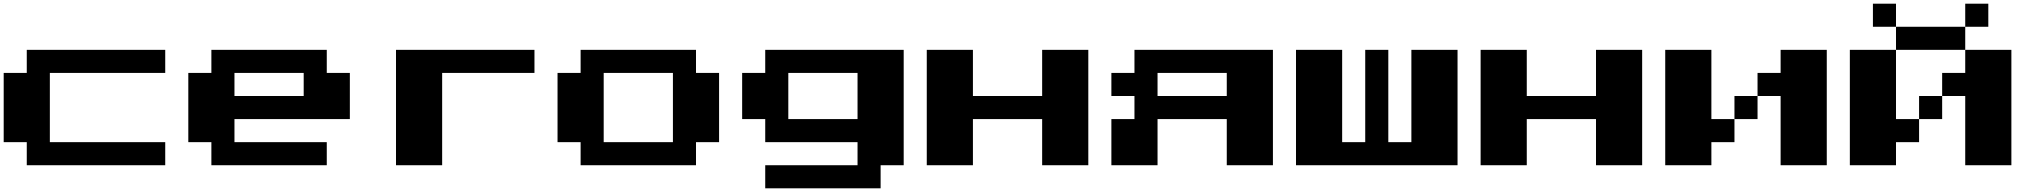

<svg xmlns="http://www.w3.org/2000/svg" viewBox="-20 -1020 11040 1040"><path d="M125 -687.5V-750H500H875V-687.5V-625H562.5H250V-437.5V-250H562.5H875V-187.5V-125H500H125V-187.5V-250H62.5H0V-437.5V-625H62.5H125Z M1125 -687.5V-750H1437.5H1750V-687.5V-625H1812.5H1875V-500V-375H1562.5H1250V-312.5V-250H1500H1750V-187.5V-125H1437.5H1125V-187.5V-250H1062.5H1000V-437.5V-625H1062.5H1125ZM1625 -562.5V-625H1437.5H1250V-562.5V-500H1437.5H1625Z M2125 -437.5V-750H2500H2875V-687.5V-625H2625H2375V-375V-125H2250H2125Z M3125 -687.5V-750H3437.5H3750V-687.5V-625H3812.5H3875V-437.5V-250H3812.5H3750V-187.5V-125H3437.5H3125V-187.5V-250H3062.5H3000V-437.5V-625H3062.5H3125ZM3625 -437.5V-625H3437.5H3250V-437.5V-250H3437.5H3625Z M4125 -687.5V-750H4500H4875V-437.5V-125H4812.5H4750V-62.5V0H4437.5H4125V-62.5V-125H4375H4625V-187.5V-250H4375H4125V-312.5V-375H4062.5H4000V-500V-625H4062.5H4125ZM4625 -500V-625H4437.5H4250V-500V-375H4437.5H4625Z M5000 -437.5V-750H5125H5250V-625V-500H5437.5H5625V-625V-750H5750H5875V-437.5V-125H5750H5625V-250V-375H5437.5H5250V-250V-125H5125H5000Z M6125 -687.5V-750H6500H6875V-437.5V-125H6750H6625V-250V-375H6437.5H6250V-250V-125H6125H6000V-250V-375H6062.5H6125V-437.5V-500H6062.5H6000V-562.5V-625H6062.5H6125ZM6625 -562.5V-625H6437.5H6250V-562.5V-500H6437.5H6625Z M7000 -437.5V-750H7125H7250V-500V-250H7312.5H7375V-500V-750H7437.5H7500V-500V-250H7562.5H7625V-500V-750H7750H7875V-437.5V-125H7437.5H7000Z M8000 -437.5V-750H8125H8250V-625V-500H8437.5H8625V-625V-750H8750H8875V-437.5V-125H8750H8625V-250V-375H8437.5H8250V-250V-125H8125H8000Z M9000 -437.5V-750H9125H9250V-562.5V-375H9312.5H9375V-437.5V-500H9437.5H9500V-562.5V-625H9562.5H9625V-687.5V-750H9750H9875V-437.5V-125H9750H9625V-312.5V-500H9562.5H9500V-437.5V-375H9437.5H9375V-312.5V-250H9312.5H9250V-187.5V-125H9125H9000Z M10125 -937.5V-1000H10187.5H10250V-937.5V-875H10437.5H10625V-937.5V-1000H10687.5H10750V-937.5V-875H10687.5H10625V-812.5V-750H10750H10875V-437.5V-125H10750H10625V-312.5V-500H10562.5H10500V-437.5V-375H10437.5H10375V-312.5V-250H10312.5H10250V-187.5V-125H10125H10000V-437.5V-750H10125H10250V-812.5V-875H10187.5H10125ZM10625 -687.5V-750H10437.5H10250V-562.5V-375H10312.5H10375V-437.5V-500H10437.5H10500V-562.5V-625H10562.5H10625Z"/></svg>

Font: Press Start 2P
Style: Regular
Weight: 500
Monospace: yes
Version: Version 2.14